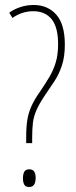

<svg xmlns="http://www.w3.org/2000/svg" viewBox="-20 -744 303 770"><path d="M85 -193Q85 -234 89.5 -262.5Q94 -291 105.5 -317Q117 -343 138 -373Q160 -405 177 -433.5Q194 -462 203.5 -493.5Q213 -525 213 -567Q213 -635 187 -667Q161 -699 114 -699Q68 -699 30 -672L17 -693Q34 -706 60 -715Q86 -724 115 -724Q171 -724 205.5 -685.5Q240 -647 240 -565Q240 -517 228.5 -482Q217 -447 199 -419.5Q181 -392 161 -363Q138 -329 126.5 -303Q115 -277 112 -251.5Q109 -226 109 -192V-170H85ZM72 -29Q72 -44 77 -54.5Q82 -65 98 -65Q123 -65 123 -31Q123 6 97 6Q82 6 77 -4Q72 -14 72 -29Z"/></svg>

Font: Noto Sans Lao Looped UI ExCd Thin
Style: Regular
Weight: 100
Width: 2
Designer: Mark Frömberg, Ben Mitchell
Foundry: The Fontpad Ltd
Version: Version 1.001